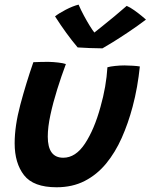

<svg xmlns="http://www.w3.org/2000/svg" viewBox="-20 -784 652 832"><path d="M445.5 -492.5Q457.5 -496 478.5 -498.2Q499.5 -500.5 519 -500.5Q535.5 -500.5 555 -499.2Q574.5 -498 586 -496Q581.5 -452.5 573.8 -408.2Q566 -364 554.5 -321Q535.5 -249.5 507.5 -186.5Q479.5 -123.5 439.8 -75.2Q400 -27 347 0.2Q294 27.5 225 27.5Q125 27.5 84.2 -24.8Q43.5 -77 43.5 -163Q43.5 -238 68 -330Q92.5 -422 124.5 -514.5Q136.5 -515 155.2 -515.5Q174 -516 189 -516Q211 -515.5 232.2 -513Q253.5 -510.5 265.5 -506.5Q246 -454.5 228 -397Q210 -339.5 198.5 -286.2Q187 -233 187 -192Q187 -100.5 254 -100.5Q308 -100.5 348.5 -162.2Q389 -224 415.5 -321Q428 -365 435.5 -408Q443 -451 445.5 -492.5ZM529 -758.5Q543.5 -752.5 561.8 -739.5Q580 -726.5 594.5 -714.5Q609 -702.5 612.5 -699Q576 -671.5 538 -646Q500 -620.5 469.2 -601.5Q438.5 -582.5 424 -574.5Q400.5 -574.5 367.8 -575.8Q335 -577 316.5 -578.5Q267.5 -636.5 218.5 -713Q234.5 -726 264.8 -741.8Q295 -757.5 320.5 -764Q330.5 -740.5 343.8 -716Q357 -691.5 369.2 -671.8Q381.5 -652 389 -643Q401.5 -653 425 -671.8Q448.5 -690.5 476.2 -713.5Q504 -736.5 529 -758.5Z"/></svg>

Font: Grandstander SemiBold
Style: Italic
Weight: 600
Italic angle: -15°
Designer: Tyler Finck
Foundry: Etcetera Type Co
Version: Version 1.200; ttfautohint (v1.8.3)